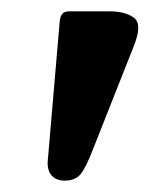

<svg xmlns="http://www.w3.org/2000/svg" viewBox="-20 -709 263 338"><path d="M85 -670Q86 -681 90 -685Q94 -689 101 -689H174Q200 -689 215.5 -678Q231 -667 216 -629L144 -447Q131 -413 121.5 -402Q112 -391 94 -391Q79 -391 71 -400Q63 -409 64 -425Z"/></svg>

Font: Alkatra
Style: Bold
Weight: 700
Designer: Suman Bhandary
Version: Version 1.100;gftools[0.9.22]